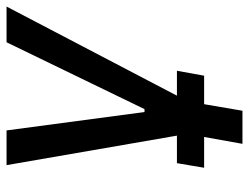

<svg xmlns="http://www.w3.org/2000/svg" viewBox="-107 -453 760 586"><g transform="rotate(-90 273.0 -160.0)"><path d="M152 0H68L54 83H148L127 200H228L248 83H335L350 0H274L546 -520H437L233 -99H224L168 -520H62Z"/></g></svg>

Font: Fixel Text 20240404 Medium
Style: Italic
Weight: 500
Width: 4
Italic angle: -10°
Designer: AlfaBravo + MacPaw
Foundry: Kyrylo Tkachov, Marchela Mozhyna, Serhii Makarenko, Maria Weinstein, Zakhar Kryvoshyya
Version: Version 1.211;Glyphs 3.2 (3225)